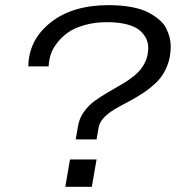

<svg xmlns="http://www.w3.org/2000/svg" viewBox="-20 -718 679 738"><path d="M271 -182.1 279.8 -232.9Q284.7 -263.2 302.5 -288.1Q320.3 -313 344.2 -330.3Q368.2 -347.7 396.2 -363.8Q424.3 -379.9 451.4 -396Q478.5 -412.1 500.5 -430.7Q522.5 -449.2 536.1 -475.6Q549.8 -502 549.8 -534.2Q549.8 -552.2 542.7 -568.1Q535.6 -584 519.3 -599.4Q502.9 -614.7 470 -623.8Q437 -632.8 391.1 -632.8Q342.8 -632.8 303.2 -621.1Q263.7 -609.4 240.5 -592.5Q217.3 -575.7 200.9 -554.7Q184.6 -533.7 178.2 -517.3Q171.9 -501 169.9 -487.8Q167 -474.6 167 -462.9H88.9Q90.3 -564.9 174.6 -631.6Q258.8 -698.2 397 -698.2Q445.8 -698.2 485.1 -690.9Q524.4 -683.6 549.6 -670.4Q574.7 -657.2 592.5 -641.8Q610.4 -626.5 619.4 -607.7Q628.4 -588.9 632.3 -572.8Q636.2 -556.6 636.2 -540Q636.2 -497.6 621.8 -462.6Q607.4 -427.7 584.2 -404.5Q561 -381.3 532.7 -362.3Q504.4 -343.3 475.3 -328.1Q446.3 -313 421.6 -298.6Q397 -284.2 379.6 -266.1Q362.3 -248 358.9 -227.1L351.1 -182.1ZM231 0 249 -105H351.1L333 0Z"/></svg>

Font: Archivo Expanded Light
Style: Italic
Weight: 300
Width: 7
Italic angle: -10°
Designer: Hector Gatti
Foundry: Omnibus-Type
Version: Version 2.001